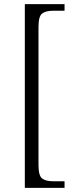

<svg xmlns="http://www.w3.org/2000/svg" viewBox="-20 -780 369 928"><path d="M100 128V-760H292V-728H236Q201 -728 183.5 -714.5Q166 -701 166 -649V17Q166 69 183.5 82.5Q201 96 236 96H292V128Z"/></svg>

Font: Noto Serif Tamil Light
Style: Regular
Weight: 300
Designer: Indian Type Foundry, Tom Grace, and the Monotype Design Team
Foundry: Monotype Imaging Inc.
Version: Version 2.004; ttfautohint (v1.8.4.7-5d5b)